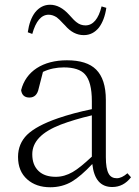

<svg xmlns="http://www.w3.org/2000/svg" viewBox="-20 -775 586 809"><path d="M192 14C225 14 256 6 283 -10C308 -25 336 -49 369 -84C376 -19 404 13 453 13C485 13 511 -1 532 -28L517 -45C501 -31 486 -24 472 -24C457 -24 445 -30 438 -43C430 -57 426 -80 426 -113V-354C426 -413 412 -455 385 -482C359 -508 318 -521 262 -521C161 -521 89 -475 69 -395C72 -374 84 -364 104 -364C125 -364 138 -377 143 -402L161 -472C188 -485 218 -491 249 -491C291 -491 321 -481 338 -462C357 -441 367 -404 367 -349V-315C313 -304 266 -291 225 -277C164 -256 121 -233 94 -207C69 -182 56 -151 56 -114C56 -73 69 -42 95 -19C120 3 152 14 192 14ZM215 -30C184 -30 160 -38 143 -54C125 -71 116 -94 116 -125C116 -178 156 -219 236 -250C273 -264 316 -277 367 -289V-115C334 -84 307 -62 286 -50C263 -37 240 -30 215 -30ZM333 -627C359 -627 380 -638 397 -659C412 -679 423 -707 428 -742L408 -748C395 -695 372 -668 340 -668C327 -668 314 -672 303 -681C296 -686 285 -697 272 -712C246 -741 219 -755 191 -755C166 -755 145 -744 128 -723C112 -702 102 -674 97 -639L116 -632C131 -686 154 -713 185 -713C197 -713 208 -709 219 -702C226 -697 235 -688 247 -675C250 -672 253 -669 254 -668C277 -641 303 -627 333 -627Z"/></svg>

Font: AllPunType ExtraLight
Style: Regular
Weight: 280
Version: 1.0